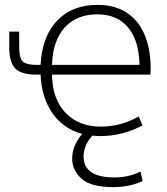

<svg xmlns="http://www.w3.org/2000/svg" viewBox="-20 -550 688 790"><path d="M554 -283Q552 -383 507 -437Q462 -491 381 -491Q295 -491 246 -436.5Q197 -382 194 -283ZM147 -283Q153 -400 215 -465Q277 -530 381 -530Q485 -530 542.5 -461Q600 -392 600 -265Q600 -262 599.5 -254Q599 -246 599 -243H194Q195 -143 249.5 -86Q304 -29 395 -29Q477 -29 551 -71L566 -34Q485 10 391 10Q380 10 360 8Q324 48 324 94Q324 180 451 180Q510 180 558 156L567 195Q512 220 447 220Q355 220 316 185.5Q277 151 277 103Q277 49 318 1Q241 -20 196 -84Q151 -148 147 -243H131Q68 -243 43 -268Q18 -293 18 -356V-420H59V-357Q59 -312 73 -297.5Q87 -283 131 -283Z"/></svg>

Font: M PLUS 1p Light
Style: Regular
Weight: 300
Version: Version 1.061